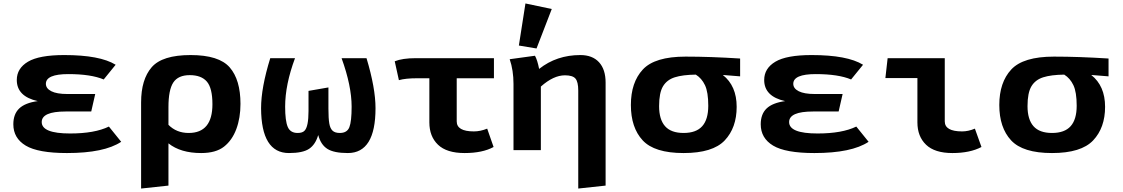

<svg xmlns="http://www.w3.org/2000/svg" viewBox="-20 -867 6485 1109"><path d="M57 -149Q57 -208 91 -240.5Q125 -273 198 -283Q77 -310 77 -405Q77 -472 141.5 -510.5Q206 -549 351 -549Q557 -549 648 -493L579 -408Q505 -439 375 -439Q245 -439 245 -383Q245 -356 276.5 -340Q308 -324 369 -324H530L507 -223H359Q221 -223 221 -162Q221 -96 385 -96Q527 -96 609 -136L680 -48Q582 17 367 17Q200 17 128.5 -26Q57 -69 57 -149Z M795 222V-275Q795 -408 856 -478.5Q917 -549 1081 -549Q1245 -549 1307 -477.5Q1369 -406 1369 -267Q1369 -186 1345 -121.5Q1321 -57 1274 -20Q1227 17 1142 17Q1023 17 953 -39V205ZM953 -146Q999 -99 1070 -99Q1207 -99 1207 -265Q1207 -358 1175 -395.5Q1143 -433 1076 -433Q1009 -433 981 -390.5Q953 -348 953 -248Z M1488 -242Q1488 -360 1541 -531H1684Q1627 -378 1627 -251Q1627 -169 1642 -134Q1657 -99 1699 -99Q1727 -99 1739 -112Q1762 -135 1762 -226Q1762 -230 1762 -234V-342L1877 -362V-239Q1877 -183 1882 -154Q1887 -125 1901 -112Q1915 -99 1943 -99Q1985 -99 1998 -132.5Q2011 -166 2011 -251Q2011 -371 1953 -531H2097Q2149 -358 2149 -242Q2149 17 1989 17Q1909 17 1871 -7Q1833 -31 1818 -87Q1802 -32 1765.5 -7.5Q1729 17 1649 17Q1489 17 1488 -242Z M2260 -513Q2304 -531 2382 -531H2833V-415H2618V-166Q2618 -108 2717 -108Q2755 -108 2794 -124L2831 -18Q2767 17 2663.5 17Q2560 17 2510 -31Q2460 -79 2460 -160V-415H2390Q2322 -415 2284 -404Z M2924 -525 3070 -545Q3084 -520 3094 -469Q3195 -549 3332 -549Q3402 -549 3440 -507.5Q3478 -466 3478 -390V205L3320 222V-344Q3320 -394 3304 -413Q3288 -432 3243 -432Q3177 -432 3104 -367V0H2946V-382Q2946 -461 2924 -525ZM2977 -604 3015 -847 3167 -815 3079 -587Z M3940 -540Q4083 -540 4255 -529V-426L4155 -434Q4235 -371 4235 -250Q4235 -129 4166 -56Q4097 17 3928.5 17Q3760 17 3692 -56.5Q3624 -130 3624 -260.5Q3624 -391 3693 -465.5Q3762 -540 3940 -540ZM3999 -436Q3923 -435 3877.5 -420.5Q3832 -406 3809.5 -368.5Q3787 -331 3787 -254Q3787 -177 3821.5 -138Q3856 -99 3928.5 -99Q4001 -99 4036 -138Q4071 -177 4071 -256Q4071 -335 4052 -375Q4033 -415 3999 -436Z M4374 -149Q4374 -208 4408 -240.5Q4442 -273 4515 -283Q4394 -310 4394 -405Q4394 -472 4458.5 -510.5Q4523 -549 4668 -549Q4874 -549 4965 -493L4896 -408Q4822 -439 4692 -439Q4562 -439 4562 -383Q4562 -356 4593.5 -340Q4625 -324 4686 -324H4847L4824 -223H4676Q4538 -223 4538 -162Q4538 -96 4702 -96Q4844 -96 4926 -136L4997 -48Q4899 17 4684 17Q4517 17 4445.5 -26Q4374 -69 4374 -149Z M5094 -416 5107 -531H5437V-166Q5437 -108 5537 -108Q5573 -108 5611 -124L5649 -18Q5583 17 5481 17Q5379 17 5329 -31Q5279 -79 5279 -160V-416Z M6068 -540Q6211 -540 6383 -529V-426L6283 -434Q6363 -371 6363 -250Q6363 -129 6294 -56Q6225 17 6056.5 17Q5888 17 5820 -56.5Q5752 -130 5752 -260.5Q5752 -391 5821 -465.5Q5890 -540 6068 -540ZM6127 -436Q6051 -435 6005.5 -420.5Q5960 -406 5937.5 -368.5Q5915 -331 5915 -254Q5915 -177 5949.5 -138Q5984 -99 6056.5 -99Q6129 -99 6164 -138Q6199 -177 6199 -256Q6199 -335 6180 -375Q6161 -415 6127 -436Z"/></svg>

Font: Fix15 Mono
Style: Bold
Weight: 700
Designer: Carrois Corporate & Edenspiekermann AG
Foundry: Carrois Corporate GbR & Edenspiekermann AG
Version: Version 3.206